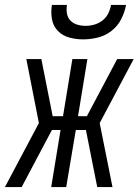

<svg xmlns="http://www.w3.org/2000/svg" viewBox="-45 -760 565 780"><path d="M412 0H350L304 -232H263L224 0H163L201 -232H166L43 0H-25L113 -260L62 -520H123L169 -288H211L249 -520H310L272 -288H308L431 -520H498L360 -260ZM293 -600Q264 -600 236.5 -607.5Q209 -615 190 -634.5Q171 -654 166 -682.5Q161 -711 166 -740H227Q224 -722 227 -705Q230 -688 241 -676.5Q252 -665 268.5 -660Q285 -655 302 -655Q320 -655 338 -660Q356 -665 371 -676.5Q386 -688 394.5 -705Q403 -722 406 -740H467Q462 -711 447.5 -682.5Q433 -654 408 -634.5Q383 -615 352.5 -607.5Q322 -600 293 -600Z"/></svg>

Font: Iosevka SS04 Light
Style: Italic
Weight: 300
Italic angle: -9°
Monospace: yes
Designer: Belleve Invis
Foundry: Belleve Invis
Version: Version 19.0.0; ttfautohint (v1.8.4)